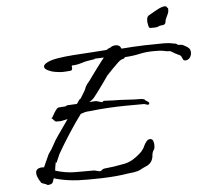

<svg xmlns="http://www.w3.org/2000/svg" viewBox="-56 -879 1012 944"><g transform="rotate(-5 450.0 -407.5)"><path d="M140 5 139 4Q136 1 124.5 -2.5Q113 -6 111 -8Q90 -39 90 -58Q90 -74 102.5 -79.5Q115 -85 131 -83L159 -145Q175 -166 186.5 -188.5Q198 -211 211 -229L267 -309Q254 -306 243.5 -304Q233 -302 233 -302H209Q205 -303 199.5 -309.5Q194 -316 190 -320Q194 -325 200.5 -337Q207 -349 215 -359.5Q223 -370 230 -370Q235 -370 244 -371Q253 -372 260 -372H261Q264 -372 266 -374.5Q268 -377 274 -377Q284 -377 294 -378Q304 -379 314 -379H319Q326 -388 330 -395Q334 -402 334 -402V-400Q334 -397 339 -403.5Q344 -410 348.5 -418Q353 -426 353 -426Q364 -442 366.5 -450Q369 -458 373.5 -465.5Q378 -473 391 -488Q394 -492 405 -507.5Q416 -523 430 -541.5Q444 -560 455.5 -575.5Q467 -591 471 -595Q436 -594 428 -593.5Q420 -593 424 -593Q428 -593 428 -592Q428 -592 426 -591.5Q424 -591 418 -590Q385 -586 360 -578Q335 -570 315 -570H313Q310 -570 310 -566Q310 -564 310.5 -561.5Q311 -559 311 -557Q311 -548 305 -546H306Q314 -546 305.5 -545Q297 -544 284 -543Q271 -542 265 -542Q252 -542 242 -543.5Q232 -545 224 -546Q210 -548 192 -556.5Q174 -565 174 -576Q174 -587 195 -597Q213 -606 247 -611.5Q281 -617 323 -620Q365 -623 408.5 -625.5Q452 -628 488 -631Q493 -636 503 -639.5Q513 -643 510 -643H509Q522 -650 534 -650Q555 -650 561 -631Q623 -636 675.5 -637.5Q728 -639 770 -639Q781 -639 792.5 -638Q804 -637 823 -633Q831 -633 835.5 -628.5Q840 -624 843 -625L860 -624Q860 -624 873.5 -617Q887 -610 891 -605Q900 -598 900 -581Q900 -571 894 -560.5Q888 -550 874 -546Q862 -545 858.5 -551Q855 -557 852 -565Q849 -573 837 -577Q824 -583 812 -590.5Q800 -598 799 -598Q783 -598 776.5 -600Q770 -602 759 -603.5Q748 -605 718 -605Q680 -605 647 -597.5Q614 -590 574 -588Q572 -581 562.5 -579.5Q553 -578 539 -565Q528 -555 509 -535.5Q490 -516 480 -505Q473 -494 457 -472Q441 -450 426 -429.5Q411 -409 404 -401Q394 -391 381 -383L408 -385Q415 -386 427.5 -381.5Q440 -377 446 -377Q446 -382 454 -383Q465 -383 476.5 -382Q488 -381 500 -381Q534 -381 567 -378.5Q600 -376 634 -376Q641 -376 645 -374.5Q649 -373 656 -371H655Q653 -371 653 -370Q653 -369 663.5 -363Q674 -357 674 -352Q673 -345 667 -345Q663 -345 658.5 -347Q654 -349 649 -350Q598 -350 555.5 -349.5Q513 -349 470 -346.5Q427 -344 374 -338Q365 -338 355 -335.5Q345 -333 334 -329Q305 -290 278 -248.5Q251 -207 233 -177Q215 -147 212 -141Q207 -131 202.5 -119Q198 -107 195 -101.5Q192 -96 192 -103V-104Q192 -107 190 -99.5Q188 -92 186.5 -81Q185 -70 184 -62Q209 -54 234 -50Q259 -46 281 -46H372Q378 -46 388 -43Q398 -40 403 -40H404Q409 -40 413.5 -45Q418 -50 426 -51Q472 -55 527 -66Q550 -71 569.5 -83Q589 -95 602 -107Q610 -114 613 -117Q616 -120 623 -130Q626 -134 631 -145Q636 -156 644 -166Q652 -176 663 -176Q674 -175 677.5 -165Q681 -155 681 -144Q681 -128 677 -123Q668 -111 667 -94.5Q666 -78 657 -64Q648 -51 631 -44Q614 -37 600 -29Q589 -23 568 -20Q547 -17 535 -16Q513 -12 479.5 -9Q446 -6 410 -5Q374 -4 342 -4Q314 -4 293.5 -5Q273 -6 266 -7Q245 -9 220.5 -13.5Q196 -18 174 -25Q171 -18 168.5 -9.5Q166 -1 160 1H161Q152 5 146 5Q140 5 140 5ZM187 -322Q187 -322 187.5 -322Q188 -322 190 -320Q187 -316 187 -321ZM713 -720Q706 -720 704 -726Q702 -732 701 -739Q699 -747 699 -757Q699 -764 701 -771Q703 -778 709 -782Q725 -791 736 -797.5Q747 -804 757 -809Q779 -820 792 -820Q798 -820 802 -813.5Q806 -807 806 -811V-812Q806 -814 806.5 -809Q807 -804 807 -801Q807 -791 803 -782Q800 -774 794.5 -764Q789 -754 788 -742Q786 -729 772 -728.5Q758 -728 750 -723Q743 -720 731 -720Q719 -720 714 -720Z"/></g></svg>

Font: Vujahday Script
Style: Regular
Weight: 400
Designer: Robert E. Leuschke
Foundry: Robert E. Leuschke
Version: Version 1.010; ttfautohint (v1.8.3)